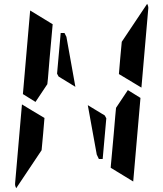

<svg xmlns="http://www.w3.org/2000/svg" viewBox="-20 -1003 856 1006"><path d="M610 -698 618 -784 751 -983Q758 -970 757 -959L721 -544L603 -615ZM537 -383 518 -170H498L487 -193L440 -452L529 -398ZM375 -548 287 -602 279 -617 298 -830H318L328 -810ZM650 -531 716 -490 678 -52 560 -124 561 -138 564 -170 576 -302 584 -396 588 -438ZM206 -302 198 -216 65 -17Q58 -30 59 -41L95 -456L151 -422L178 -406L213 -385ZM166 -469 100 -510 138 -948 256 -876 240 -698 231 -590 228 -562Z"/></svg>

Font: DSEG14 Modern Mini
Style: Bold Italic
Weight: 700
Italic angle: -5°
Designer: Keshikan(Twitter:@keshinomi_88pro)
Version: Version 0.46